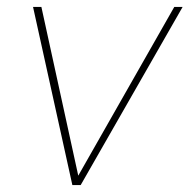

<svg xmlns="http://www.w3.org/2000/svg" viewBox="-20 -532 545 552"><path d="M188 0 75 -512H99L205 -27L481 -512H505L212 0Z"/></svg>

Font: DM Sans 12pt Thin
Style: Italic
Weight: 250
Italic angle: -10°
Version: Version 4.004;gftools[0.9.30]